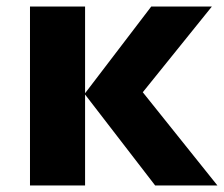

<svg xmlns="http://www.w3.org/2000/svg" viewBox="-20 -569 687 589"><path d="M444 -549H630L418 -286L647 0H456L241 -279V0H72V-549H241V-283Z"/></svg>

Font: Noto Sans ExtraBold
Style: Regular
Weight: 800
Designer: Monotype Design Team
Foundry: Monotype Imaging Inc.
Version: Version 2.007